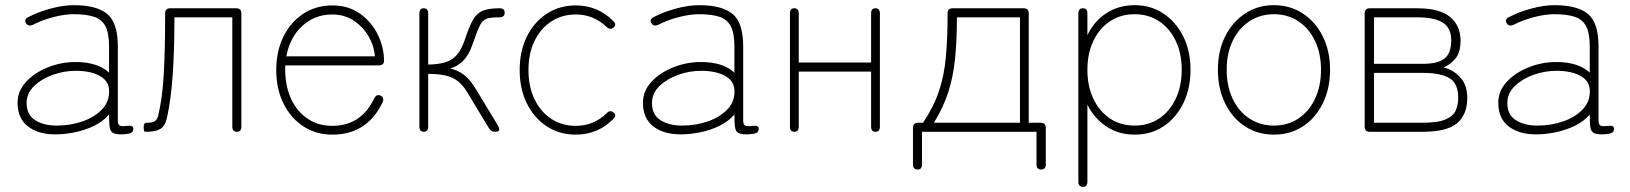

<svg xmlns="http://www.w3.org/2000/svg" viewBox="-20 -510 6306 743"><path d="M194 10Q128 10 88 -21Q48 -52 48 -112Q48 -158 81 -193.5Q114 -229 165.5 -249.5Q217 -270 272 -270Q358 -270 402 -229V-330Q402 -382 388 -408.5Q374 -435 344 -445Q314 -455 265 -455Q229 -455 185.5 -443.5Q142 -432 107 -414Q89 -406 81 -420Q71 -435 90 -444Q128 -464 176.5 -477Q225 -490 265 -490Q354 -490 395 -456Q436 -422 436 -330V-44Q436 -28 443.5 -24Q451 -20 473 -23Q496 -26 496 -12Q496 4 479 7Q464 10 450 10Q426 10 416 3.5Q406 -3 404 -20Q402 -37 402 -67Q379 -40 344 -23Q309 -6 269.5 2Q230 10 194 10ZM199 -24Q253 -24 300 -40.5Q347 -57 376 -88Q405 -119 402 -164Q399 -199 364 -217.5Q329 -236 273 -236Q228 -236 184.5 -220.5Q141 -205 112 -177Q83 -149 83 -111Q83 -66 116 -45Q149 -24 199 -24Z M542 0Q536 0 536 -18Q536 -35 547 -35Q570 -35 579 -41Q588 -47 592 -62Q608 -127 613.5 -219Q619 -311 619 -443V-458Q619 -478 639 -478H894Q914 -478 914 -458V-20Q914 0 897 0Q879 0 879 -20V-443H655Q655 -311 648 -215.5Q641 -120 626 -54Q619 -22 600.5 -11Q582 0 547 0Z M1266 11Q1203 11 1154 -21Q1105 -53 1077 -109.5Q1049 -166 1049 -239Q1049 -312 1077 -368.5Q1105 -425 1154 -457Q1203 -489 1266 -489Q1329 -489 1374 -456.5Q1419 -424 1442.5 -375Q1466 -326 1466 -275Q1466 -257 1446 -257H1084Q1081 -191 1102 -138Q1123 -85 1165.5 -54Q1208 -23 1266 -23Q1377 -23 1428 -129Q1437 -147 1453 -140Q1469 -132 1460 -113Q1400 11 1266 11ZM1088 -292H1431Q1427 -335 1405 -371.5Q1383 -408 1347.5 -431Q1312 -454 1266 -454Q1198 -454 1150 -410Q1102 -366 1088 -292Z M1620 0Q1603 0 1603 -20V-458Q1603 -478 1620 -478Q1637 -478 1637 -458V-260Q1677 -261 1703.5 -269Q1730 -277 1748 -297.5Q1766 -318 1779 -357Q1796 -409 1811 -434.5Q1826 -460 1849.5 -469Q1873 -478 1913 -478Q1933 -478 1933 -461Q1933 -443 1913 -443Q1881 -443 1864.5 -438Q1848 -433 1837.5 -412.5Q1827 -392 1811 -345Q1796 -299 1773.5 -276Q1751 -253 1722 -245Q1753 -238 1776.5 -219.5Q1800 -201 1821 -166L1907 -24Q1915 -9 1910.5 -4.5Q1906 0 1896 0Q1880 0 1872 -14L1791 -148Q1773 -179 1753 -195Q1733 -211 1705.5 -217.5Q1678 -224 1637 -224V-20Q1637 0 1620 0Z M2208 11Q2145 11 2096 -21Q2047 -53 2019 -109.5Q1991 -166 1991 -239Q1991 -312 2019 -368.5Q2047 -425 2096 -457Q2145 -489 2208 -489Q2293 -489 2353 -429Q2368 -415 2354 -403Q2341 -393 2327 -406Q2277 -454 2208 -454Q2155 -454 2113.5 -427Q2072 -400 2048.5 -351.5Q2025 -303 2025 -239Q2025 -175 2048.5 -126Q2072 -77 2113.5 -50Q2155 -23 2208 -23Q2277 -23 2327 -71Q2340 -86 2354 -75Q2368 -63 2353 -49Q2293 11 2208 11Z M2614 10Q2548 10 2508 -21Q2468 -52 2468 -112Q2468 -158 2501 -193.5Q2534 -229 2585.5 -249.5Q2637 -270 2692 -270Q2778 -270 2822 -229V-330Q2822 -382 2808 -408.5Q2794 -435 2764 -445Q2734 -455 2685 -455Q2649 -455 2605.5 -443.5Q2562 -432 2527 -414Q2509 -406 2501 -420Q2491 -435 2510 -444Q2548 -464 2596.5 -477Q2645 -490 2685 -490Q2774 -490 2815 -456Q2856 -422 2856 -330V-44Q2856 -28 2863.5 -24Q2871 -20 2893 -23Q2916 -26 2916 -12Q2916 4 2899 7Q2884 10 2870 10Q2846 10 2836 3.5Q2826 -3 2824 -20Q2822 -37 2822 -67Q2799 -40 2764 -23Q2729 -6 2689.5 2Q2650 10 2614 10ZM2619 -24Q2673 -24 2720 -40.5Q2767 -57 2796 -88Q2825 -119 2822 -164Q2819 -199 2784 -217.5Q2749 -236 2693 -236Q2648 -236 2604.5 -220.5Q2561 -205 2532 -177Q2503 -149 2503 -111Q2503 -66 2536 -45Q2569 -24 2619 -24Z M3054 0Q3037 0 3037 -20V-458Q3037 -478 3054 -478Q3071 -478 3071 -458V-268H3351V-458Q3351 -478 3368 -478Q3385 -478 3385 -458V-20Q3385 0 3368 0Q3351 0 3351 -20V-233H3071V-20Q3071 0 3054 0Z M3531 146Q3513 146 3513 126V-15Q3513 -35 3533 -35H3552Q3593 -96 3613.5 -157Q3634 -218 3640.5 -291Q3647 -364 3647 -460Q3647 -478 3667 -478H3941Q3961 -478 3961 -458V-35H4007Q4027 -35 4027 -15V126Q4027 146 4009 146Q3991 146 3991 126V0H3548V126Q3548 146 3531 146ZM3594 -35H3927V-443H3683Q3683 -354 3676 -284Q3669 -214 3650 -154.5Q3631 -95 3594 -35Z M4171 213Q4153 213 4153 193V-458Q4153 -478 4171 -478Q4188 -478 4188 -458V-374Q4214 -428 4261.5 -459Q4309 -490 4371 -490Q4434 -490 4482.5 -457.5Q4531 -425 4559 -369Q4587 -313 4587 -240Q4587 -167 4559 -110Q4531 -53 4482.5 -21Q4434 11 4371 11Q4309 11 4261.5 -20.5Q4214 -52 4188 -105V193Q4188 213 4171 213ZM4371 -24Q4424 -24 4465 -51Q4506 -78 4529.5 -127Q4553 -176 4553 -240Q4553 -304 4529.5 -352.5Q4506 -401 4465 -428Q4424 -455 4371 -455Q4317 -455 4276 -428Q4235 -401 4211.5 -352.5Q4188 -304 4188 -240Q4188 -176 4211.5 -127Q4235 -78 4276 -51Q4317 -24 4371 -24Z M4910 11Q4847 11 4798 -21Q4749 -53 4721 -110Q4693 -167 4693 -240Q4693 -313 4721 -369Q4749 -425 4798 -457.5Q4847 -490 4910 -490Q4973 -490 5022 -457.5Q5071 -425 5099 -369Q5127 -313 5127 -240Q5127 -167 5099 -110Q5071 -53 5022 -21Q4973 11 4910 11ZM4910 -24Q4963 -24 5004 -51Q5045 -78 5068.5 -127Q5092 -176 5092 -240Q5092 -304 5068.5 -352.5Q5045 -401 5004 -428Q4963 -455 4910 -455Q4857 -455 4815.5 -428Q4774 -401 4750.5 -352.5Q4727 -304 4727 -240Q4727 -176 4750.5 -127Q4774 -78 4815.5 -51Q4857 -24 4910 -24Z M5281 0Q5261 0 5261 -20V-458Q5261 -478 5281 -478H5463Q5552 -478 5592 -444Q5632 -410 5632 -354Q5632 -307 5612.5 -283.5Q5593 -260 5566 -249Q5604 -240 5631 -210.5Q5658 -181 5658 -131Q5658 -67 5619 -33.5Q5580 0 5485 0ZM5297 -35H5485Q5546 -35 5575.5 -48.5Q5605 -62 5614 -84Q5623 -106 5623 -131Q5623 -188 5588.5 -208Q5554 -228 5486 -228H5297ZM5297 -263H5486Q5545 -263 5570.5 -284Q5596 -305 5596 -354Q5596 -401 5564 -422Q5532 -443 5463 -443H5297Z M5924 10Q5858 10 5818 -21Q5778 -52 5778 -112Q5778 -158 5811 -193.5Q5844 -229 5895.5 -249.5Q5947 -270 6002 -270Q6088 -270 6132 -229V-330Q6132 -382 6118 -408.5Q6104 -435 6074 -445Q6044 -455 5995 -455Q5959 -455 5915.5 -443.5Q5872 -432 5837 -414Q5819 -406 5811 -420Q5801 -435 5820 -444Q5858 -464 5906.5 -477Q5955 -490 5995 -490Q6084 -490 6125 -456Q6166 -422 6166 -330V-44Q6166 -28 6173.5 -24Q6181 -20 6203 -23Q6226 -26 6226 -12Q6226 4 6209 7Q6194 10 6180 10Q6156 10 6146 3.5Q6136 -3 6134 -20Q6132 -37 6132 -67Q6109 -40 6074 -23Q6039 -6 5999.5 2Q5960 10 5924 10ZM5929 -24Q5983 -24 6030 -40.5Q6077 -57 6106 -88Q6135 -119 6132 -164Q6129 -199 6094 -217.5Q6059 -236 6003 -236Q5958 -236 5914.5 -220.5Q5871 -205 5842 -177Q5813 -149 5813 -111Q5813 -66 5846 -45Q5879 -24 5929 -24Z"/></svg>

Font: Zen Maru Gothic Light
Style: Regular
Weight: 300
Designer: Yoshimichi Ohira
Foundry: Positype
Version: Version 1.001